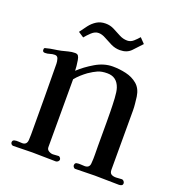

<svg xmlns="http://www.w3.org/2000/svg" viewBox="-131 -840 894 952"><g transform="rotate(20 316.0 -363.5)"><path d="M620 -14Q620 -5 614 -2Q608 1 600 1Q569 1 537 0Q505 -1 473 -1Q448 -1 421.5 0Q395 1 369 1Q365 1 361 -4Q357 -9 357 -13Q357 -26 367 -28Q378 -30 388.5 -29Q399 -28 409 -28Q435 -28 436 -54Q438 -77 437.5 -100Q437 -123 437 -145V-269Q437 -290 436.5 -325.5Q436 -361 434 -395.5Q432 -430 426 -448Q409 -499 358 -499Q328 -499 308.5 -490.5Q289 -482 264 -465Q249 -454 234.5 -441Q220 -428 208 -413Q208 -323 208 -233.5Q208 -144 208 -55Q208 -42 219 -35.5Q230 -29 241 -29Q249 -29 256.5 -30Q264 -31 271 -31Q275 -31 279 -26Q283 -21 283 -17Q283 -10 277.5 -5.5Q272 -1 266 -1Q235 -1 204 -2Q173 -3 142 -3Q117 -3 92 -2Q67 -1 42 -1Q36 -1 32 -5.5Q28 -10 28 -15Q28 -26 38 -28.5Q48 -31 60 -30Q72 -29 79 -29Q103 -29 105 -55Q106 -69 106 -83Q106 -97 106 -110Q106 -196 105.5 -283Q105 -370 104 -457Q104 -468 100 -482Q96 -496 82 -496Q69 -496 57 -492Q45 -488 32 -488Q19 -488 19 -500Q19 -507 21 -509Q23 -511 30 -512Q48 -517 67 -519.5Q86 -522 105 -526Q122 -530 139 -534.5Q156 -539 173 -539Q185 -539 190 -532Q195 -525 197.5 -510Q200 -495 201.5 -480Q203 -465 203 -456Q236 -487 281 -513.5Q326 -540 372 -540Q407 -540 442 -532Q477 -524 502.5 -502.5Q528 -481 534 -440Q536 -423 538 -404.5Q540 -386 540 -369Q540 -291 540 -213Q540 -135 540 -57Q540 -40 549 -34Q558 -28 574 -28Q582 -28 589.5 -29Q597 -30 605 -30Q611 -30 615.5 -24.5Q620 -19 620 -14ZM478 -697Q456 -673 434.5 -650.5Q413 -628 376 -628Q351 -628 328.5 -639Q306 -650 286.5 -661Q267 -672 249 -672Q230 -672 212.5 -655.5Q195 -639 184 -625L155 -644Q169 -664 184 -683.5Q199 -703 219 -715.5Q239 -728 266 -728Q290 -728 310.5 -717.5Q331 -707 351.5 -696Q372 -685 394 -685Q412 -685 426.5 -698Q441 -711 452 -724Z"/></g></svg>

Font: Kaisei HarunoUmi Medium
Style: Regular
Weight: 500
Designer: Font-Kai, 金井和夫
Foundry: KAZUO KANAI
Version: Version 5.003